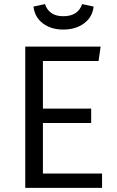

<svg xmlns="http://www.w3.org/2000/svg" viewBox="-20 -915 570 935"><path d="M460 -618H189V-386H424V-316H189V-70H477V0H103V-688H470ZM288 -771Q229 -771 189 -801Q149 -831 143 -883L199 -895Q219 -836 288 -836Q360 -836 380 -895L436 -883Q430 -831 389 -801Q348 -771 288 -771Z"/></svg>

Font: FiraSans
Style: Regular
Weight: 350
Designer: Carrois Corporate & Edenspiekermann AG
Foundry: Carrois Corporate GbR & Edenspiekermann AG
Version: Version 3.106;PS 003.106;hotconv 1.0.70;makeotf.lib2.5.58329